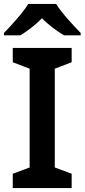

<svg xmlns="http://www.w3.org/2000/svg" viewBox="-30 -958 431 978"><path d="M256 -938H114C87 -893 27 -828 -10 -790V-778H74C109 -800 149 -829 184 -865C219 -829 261 -799 296 -778H381V-790C345 -827 283 -893 256 -938ZM335 0V-73L249 -105V-608L335 -641V-714H35V-641L121 -608V-105L35 -73V0Z"/></svg>

Font: Noto Sans Bengali SemiBold
Style: Regular
Weight: 600
Designer: Jelle Bosma - Monotype Design Team
Foundry: Monotype Imaging Inc.
Version: Version 2.003